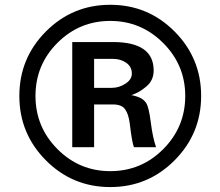

<svg xmlns="http://www.w3.org/2000/svg" viewBox="-20 -756 907 790"><path d="M698.2 -626.5Q807.6 -516.6 807.6 -361.3Q807.6 -206.1 698.2 -96.2Q588.9 13.7 433.6 13.7Q278.3 13.7 168.9 -96.2Q59.6 -206.1 59.6 -361.3Q59.6 -516.6 168.9 -626.5Q278.3 -736.3 433.6 -736.3Q588.9 -736.3 698.2 -626.5ZM742.2 -361.3Q742.2 -488.3 651.4 -579.1Q560.5 -669.9 433.6 -669.9Q306.6 -669.9 216.3 -579.6Q126 -489.3 126 -361.3Q126 -233.4 216.3 -142.6Q306.6 -51.8 433.6 -51.8Q561.5 -51.8 651.9 -142.6Q742.2 -233.4 742.2 -361.3ZM622.1 -150.4H531.2Q523.4 -168 513.7 -249Q508.8 -287.1 494.6 -306.6Q480.5 -326.2 445.3 -326.2H367.2V-150.4H277.3V-583H445.3Q612.3 -583 612.3 -465.8Q612.3 -445.3 604.5 -428.7Q596.7 -412.1 583 -400.9Q569.3 -389.6 559.1 -382.8Q548.8 -376 534.7 -370.1Q520.5 -364.3 519.5 -364.3Q528.3 -364.3 549.8 -356.4Q571.3 -348.6 582 -331.1Q592.8 -313.5 600.6 -251.5Q608.4 -189.5 622.1 -150.4ZM522.5 -453.1Q522.5 -481.4 499.5 -497.6Q476.6 -513.7 445.3 -513.7H367.2V-394.5H439.5Q469.7 -394.5 496.1 -411.6Q522.5 -428.7 522.5 -453.1Z"/></svg>

Font: FreeUniversal
Style: Bold
Weight: 700
Version: Version 1.001 March 22, 2017